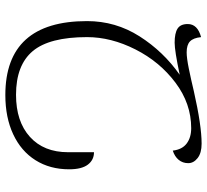

<svg xmlns="http://www.w3.org/2000/svg" viewBox="-48 -716 775 719"><g transform="rotate(90 339.5 -356.5)"><path d="M59 -295Q59 -402 116 -491.5Q173 -581 260 -642Q170 -623 140 -623Q104 -623 87 -634Q70 -645 70 -672Q70 -709 119 -722Q122 -693 135 -680.5Q148 -668 176 -668Q197 -668 236.5 -676Q276 -684 322 -695Q450 -724 518 -724Q553 -724 572 -709Q591 -694 591 -674Q591 -653 578.5 -638Q566 -623 544 -616Q540 -651 517.5 -668Q495 -685 460 -685Q368 -685 289.5 -626Q211 -567 165 -476Q119 -385 119 -295Q119 -154 171.5 -91.5Q224 -29 335 -29Q435 -29 492.5 -81Q550 -133 550 -224V-321Q579 -321 596.5 -298Q614 -275 614 -228Q614 -156 580 -102Q546 -48 483 -18.5Q420 11 336 11Q59 11 59 -295Z"/></g></svg>

Font: Noto Serif Georgian Light
Style: Regular
Weight: 300
Designer: Monotype Design team
Foundry: Monotype Imaging Inc.
Version: Version 1.000